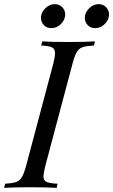

<svg xmlns="http://www.w3.org/2000/svg" viewBox="-53 -908 547 928"><path d="M157 -57Q157 -36 171.5 -29Q186 -22 225 -20L221 0Q175 -3 94 -3Q10 -3 -33 0L-28 -20Q7 -22 24.5 -28Q42 -34 52.5 -51.5Q63 -69 73 -106L205 -602Q213 -636 213 -650Q213 -672 198.5 -679Q184 -686 146 -688L151 -708Q192 -705 278 -705Q358 -705 406 -708L401 -688Q364 -686 346.5 -680Q329 -674 318.5 -657Q308 -640 298 -602L166 -106Q157 -68 157 -57ZM212 -888Q233 -888 247.5 -873.5Q262 -859 262 -838Q262 -813 242 -792.5Q222 -772 195 -772Q173 -772 159 -786.5Q145 -801 145 -823Q145 -847 165.5 -867.5Q186 -888 212 -888ZM424 -888Q445 -888 459.5 -873.5Q474 -859 474 -838Q474 -813 454 -792.5Q434 -772 407 -772Q385 -772 371 -786.5Q357 -801 357 -823Q357 -847 377.5 -867.5Q398 -888 424 -888Z"/></svg>

Font: Playfair Display
Style: Italic
Weight: 400
Italic angle: -14°
Designer: Claus Eggers Sørensen
Foundry: Claus Eggers Sørensen
Version: Version 1.200; ttfautohint (v1.6)